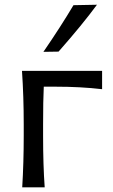

<svg xmlns="http://www.w3.org/2000/svg" viewBox="-20 -798 481 818"><path d="M293 -775.9 393.1 -777.8Q331.1 -693.4 229.5 -578.1L165 -577.1Q239.3 -685.5 293 -775.9ZM73.7 -496.1H415V-418Q324.2 -428.7 216.3 -428.7H166.5Q163.6 -370.1 163.6 -269V-219.2Q163.6 -93.8 170.4 0H74.7Q81.1 -106.4 81.1 -219.2V-269Q81.1 -386.2 73.7 -496.1Z"/></svg>

Font: Commissioner Flair
Style: Regular
Weight: 400
Designer: Kostas Bartsokas
Foundry: Kostas Bartsokas
Version: Version 1.000